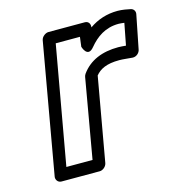

<svg xmlns="http://www.w3.org/2000/svg" viewBox="-92 -645 702 751"><g transform="rotate(-15 259.0 -269.0)"><path d="M441 -513C447 -513 456 -512 464 -511L447 -423C435 -424 426 -425 416 -425C351 -425 299 -404 266 -358C263 -354 262 -350 261 -346L205 -25H99L184 -503H282L277 -464C277 -464 291 -414 321 -451C350 -486 387 -513 441 -513ZM315 -553H168C157 -553 141 -543 138 -528L45 0C43 11 51 25 66 25H221C232 25 247 15 250 0L310 -339C328 -361 355 -375 407 -375C422 -375 444 -372 460 -371C476 -370 489 -383 491 -396L518 -532C520 -543 514 -553 503 -556C490 -559 468 -563 450 -563C406 -563 368 -550 335 -527C337 -541 330 -553 315 -553Z"/></g></svg>

Font: Asimov
Style: WidOuIt
Weight: 500
Designer: Google
Version: Version 2.000980; 2014